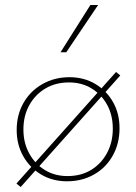

<svg xmlns="http://www.w3.org/2000/svg" viewBox="-20 -723 547 771"><path d="M249 5Q191 5 145.5 -22Q100 -49 73.5 -95.5Q47 -142 47 -201Q47 -262 74.5 -310Q102 -358 150.5 -385.5Q199 -413 259 -413Q317 -413 362.5 -386Q408 -359 434 -313Q460 -267 460 -208Q460 -147 433 -98.5Q406 -50 358 -22.5Q310 5 249 5ZM251 -16Q306 -16 346.5 -41Q387 -66 410 -109Q433 -152 433 -206Q433 -261 410 -302.5Q387 -344 347.5 -368Q308 -392 257 -392Q203 -392 162 -367.5Q121 -343 97.5 -300.5Q74 -258 74 -203Q74 -149 97.5 -106.5Q121 -64 160.5 -40Q200 -16 251 -16ZM63 28 46 14 446 -434 463 -420ZM223 -513 343 -703H374L246 -513Z"/></svg>

Font: Ysabeau Office Thin
Style: Regular
Weight: 250
Designer: Christian Thalmann (Catharsis Fonts)
Version: Version 2.001;gftools[0.9.30]; featfreeze: tnum,lnum,ss02